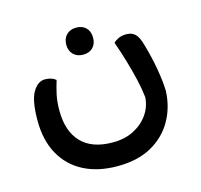

<svg xmlns="http://www.w3.org/2000/svg" viewBox="-91 -478 838 802"><g transform="rotate(-15 327.5 -77.0)"><path d="M508 -24Q504 -61 494.5 -101.5Q485 -142 472 -186.5Q459 -231 443 -276Q450 -284 464.5 -291Q479 -298 499 -298Q523 -298 537.5 -284Q552 -270 562 -232Q578 -177 587.5 -122Q597 -67 598 -26Q595 44 562.5 101Q530 158 470 191.5Q410 225 323 225Q238 225 176.5 193Q115 161 81.5 100.5Q48 40 48 -45Q48 -131 69.5 -167.5Q91 -204 122 -204Q137 -204 149 -200Q161 -196 169 -189Q160 -160 153.5 -130.5Q147 -101 147 -62Q147 27 193 75.5Q239 124 329 124Q382 124 421 103.5Q460 83 483 49.5Q506 16 508 -24ZM304 -262Q278 -262 262 -278Q246 -294 246 -320Q246 -347 262 -363Q278 -379 304 -379Q331 -379 346.5 -363Q362 -347 362 -320Q362 -294 346.5 -278Q331 -262 304 -262Z"/></g></svg>

Font: Baloo Bhaijaan 2 Medium
Style: Regular
Weight: 500
Designer: Sanskriti Dholi, Noopur Datye and Ek Type
Foundry: Ek Type
Version: Version 1.701